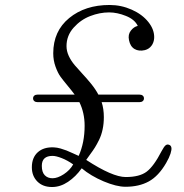

<svg xmlns="http://www.w3.org/2000/svg" viewBox="-20 -750 740 771"><path d="M273.9 -89.8Q251 -106 228 -115Q205.1 -124 190.9 -124Q147.9 -124 147.9 -84Q147.9 -58.6 159.7 -46.4Q171.4 -34.2 190.9 -34.2Q211.4 -34.2 236.3 -50.5Q261.2 -66.9 273.9 -89.8ZM107.9 -78.1Q107.9 -117.2 131.8 -138.7Q155.8 -160.2 196.8 -158.2Q209 -157.7 223.4 -153.6Q237.8 -149.4 246.8 -145.8Q255.9 -142.1 273.2 -134.3Q290.5 -126.5 295.9 -124Q319.8 -176.8 319.8 -245.1Q319.8 -296.9 298.8 -339.8H130.9Q122.6 -339.8 117.7 -344Q112.8 -348.1 112.8 -355Q112.8 -361.8 117.7 -366Q122.6 -370.1 130.9 -370.1H279.8Q271 -382.3 252 -405.3Q232.9 -428.2 222.7 -442.4Q212.4 -456.5 203.1 -481.9Q193.8 -507.3 193.8 -536.1Q193.8 -625 257.8 -677.5Q321.8 -730 419.9 -730Q466.8 -730 509 -711.2Q551.3 -692.4 575.9 -661.4Q600.6 -630.4 599.1 -597.2Q598.1 -579.6 588.4 -566.4Q578.6 -553.2 562 -548.8Q537.6 -543 520.3 -553.2Q502.9 -563.5 498 -588.9Q493.2 -611.3 505.4 -627Q517.6 -642.6 533.2 -646Q521 -671.9 485.8 -686Q450.7 -700.2 418 -700.2Q380.4 -700.2 342.3 -685.5Q304.2 -670.9 275.6 -638.9Q247.1 -606.9 247.1 -564.9Q247.1 -544.9 256.1 -525.4Q265.1 -505.9 280.3 -488Q295.4 -470.2 311.5 -453.1Q327.6 -436 345.7 -413.8Q363.8 -391.6 375 -370.1H540Q548.3 -370.1 553.2 -366Q558.1 -361.8 558.1 -355Q558.1 -348.1 553.2 -344Q548.3 -339.8 540 -339.8H388.2Q397 -312.5 397 -279.8Q397 -253.4 392.1 -230.5Q387.2 -207.5 378.2 -189Q369.1 -170.4 361.3 -158Q353.5 -145.5 342 -130.1Q330.6 -114.7 326.2 -107.9Q431.6 -39.1 484.9 -39.1Q540.5 -39.1 569.1 -60.8Q597.7 -82.5 628.9 -143.1Q638.7 -161.6 645.3 -166.7Q651.9 -171.9 660.2 -168Q666.5 -165.5 668.2 -157.5Q669.9 -149.4 664.8 -133.3Q659.7 -117.2 647 -95.2Q616.7 -43 577.6 -21.5Q538.6 0 483.9 0Q447.8 0 396.2 -21.7Q344.7 -43.5 308.1 -74.2Q284.2 -40.5 253.2 -19.8Q222.2 1 189 1Q151.9 1 129.9 -21.2Q107.9 -43.5 107.9 -78.1Z"/></svg>

Font: Director Light
Style: Regular
Weight: 100
Designer: Ange Degheest & May Jolivet & Justine Herbel
Foundry: Velvetyne Type Foundry
Version: Version 1.000;FEAKit 1.0